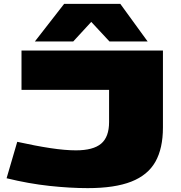

<svg xmlns="http://www.w3.org/2000/svg" viewBox="-20 -961 935 991"><path d="M14 -41 69 -229Q164 -208 240 -196.5Q316 -185 372 -185Q461 -185 502 -219.5Q543 -254 543 -331V-497H91V-700H821V-303Q821 -195 782 -126Q743 -57 657.5 -23.5Q572 10 433 10Q342 10 235 -1.5Q128 -13 14 -41ZM160 -747 311 -941H601L742 -747H545L451 -848L358 -747Z"/></svg>

Font: Georama ExtraExtended ExtraBold
Style: Regular
Weight: 800
Width: 8
Designer: Jean-Baptiste Levee
Foundry: Production Type
Version: Version 1.000